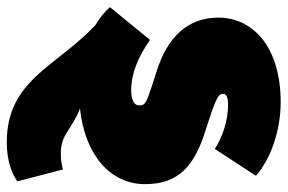

<svg xmlns="http://www.w3.org/2000/svg" viewBox="-170 -440 826 551"><g transform="rotate(90 242.5 -164.0)"><path d="M407 74C351 74 340 43 278 19C411 5 495 -68 495 -168C495 -266 440 -310 342 -341C237 -374 236 -380 236 -392C236 -400 242 -406 269 -406C311 -406 358 -391 394 -368L471 -486C422 -529 340 -557 260 -557C101 -557 17 -477 17 -378C17 -289 75 -231 171 -201C261 -172 269 -171 269 -151C269 -136 253 -128 225 -128C178 -128 129 -148 81 -182L-13 -67C1 -51 19 -37 39 -25C158 87 196 229 375 229C428 229 463 215 487 199L453 68C441 71 427 74 407 74Z"/></g></svg>

Font: Fira Sans Ultra
Style: Regular
Weight: 950
Designer: Carrois Corporate & Edenspiekermann AG
Foundry: Carrois Corporate GbR & Edenspiekermann AG
Version: Version 4.203;PS 004.203;hotconv 1.0.88;makeotf.lib2.5.64775